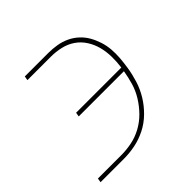

<svg xmlns="http://www.w3.org/2000/svg" viewBox="-139 -649 778 778"><g transform="rotate(-45 250.0 -260.0)"><path d="M16 0 19 -18H153Q182 -18 212.5 -24Q243 -30 271.5 -45.5Q300 -61 322.5 -84Q345 -107 362 -134.5Q379 -162 387.5 -191.5Q396 -221 401 -251H142L145 -269H404Q408 -298 407.5 -327.5Q407 -357 400 -384Q393 -411 378 -434.5Q363 -458 340.5 -473.5Q318 -489 290 -495.5Q262 -502 233 -502H99L102 -520H236Q261 -520 285 -516Q309 -512 330.5 -502Q352 -492 369.5 -476Q387 -460 398.5 -440Q410 -420 417.5 -397Q425 -374 427 -349.5Q429 -325 427 -299.5Q425 -274 421 -249Q416 -217 406 -185Q396 -153 378 -123.5Q360 -94 334.5 -69Q309 -44 278 -28.5Q247 -13 214.5 -6.5Q182 0 150 0Z"/></g></svg>

Font: Iosevka Term Curly Thin
Style: Italic
Weight: 100
Italic angle: -9°
Designer: Belleve Invis
Foundry: Belleve Invis
Version: Version 32.3.0